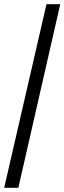

<svg xmlns="http://www.w3.org/2000/svg" viewBox="-20 -780 309 921"><path d="M0 121H68L269 -760H203Z"/></svg>

Font: Noto Serif Ethiopic SemiCondensed
Style: Bold
Weight: 700
Width: 4
Designer: Monotype Design Team
Foundry: Monotype Imaging Inc.
Version: Version 2.102